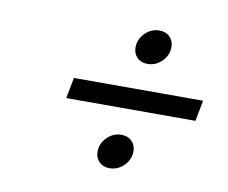

<svg xmlns="http://www.w3.org/2000/svg" viewBox="-54 -583 627 527"><g transform="rotate(10 260.0 -320.0)"><path d="M294 -461Q294 -484 311 -501Q328 -518 351 -518Q369 -518 380 -507Q391 -496 391 -479Q391 -456 374 -439Q357 -422 334 -422Q316 -422 305 -433Q294 -444 294 -461ZM491 -291H131L142 -349H502ZM241 -161Q241 -184 258 -201Q275 -218 298 -218Q316 -218 327 -207Q338 -196 338 -179Q338 -156 321 -139Q304 -122 281 -122Q263 -122 252 -133Q241 -144 241 -161Z"/></g></svg>

Font: Gauge
Style: Oblique
Weight: 400
Italic angle: -80°
Designer: Daniel Pimley
Foundry: Daniel Pimley
Version: Version 2.0